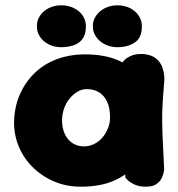

<svg xmlns="http://www.w3.org/2000/svg" viewBox="-20 -704 673 724"><path d="M290 0Q236 1 189.5 -17.5Q143 -36 107.5 -69.5Q72 -103 52.5 -147.5Q33 -192 33 -242Q34 -300 54.5 -347Q75 -394 110 -428Q145 -462 192 -480Q239 -498 293 -499Q377 -500 432.5 -473.5Q488 -447 516 -391.5Q544 -336 544 -250Q544 -200 530 -155.5Q516 -111 485.5 -76.5Q455 -42 407 -21.5Q359 -1 290 0ZM297 -152Q316 -152 334 -160.5Q352 -169 365.5 -184.5Q379 -200 387 -220Q395 -240 395 -261Q395 -298 383.5 -321.5Q372 -345 352.5 -356.5Q333 -368 307 -368Q288 -368 271 -357.5Q254 -347 241 -330.5Q228 -314 221 -293Q214 -272 214 -250Q214 -222 224 -199.5Q234 -177 253 -164.5Q272 -152 297 -152ZM531 0Q504 0 486.5 -8.5Q469 -17 461 -25.5Q453 -34 453 -34Q446 -107 440.5 -176Q435 -245 435.5 -318Q436 -391 443 -471Q443 -471 451 -479Q459 -487 476.5 -494.5Q494 -502 523 -500Q553 -497 569.5 -482.5Q586 -468 592 -450.5Q598 -433 599 -420Q600 -407 600 -407Q596 -356 593.5 -319Q591 -282 591.5 -246.5Q592 -211 594 -169Q596 -127 599 -65Q599 -65 597.5 -55.5Q596 -46 590 -33Q584 -20 570 -10Q556 0 531 0ZM423 -526Q397 -526 376 -536.5Q355 -547 342.5 -565Q330 -583 330 -605Q330 -627 342.5 -645Q355 -663 376 -673.5Q397 -684 423 -684Q449 -684 470 -673.5Q491 -663 503 -645Q515 -627 515 -605Q515 -561 488 -543.5Q461 -526 423 -526ZM211 -526Q185 -526 164 -536.5Q143 -547 131 -565Q119 -583 119 -605Q119 -627 131 -645Q143 -663 164 -673.5Q185 -684 211 -684Q237 -684 258.5 -673.5Q280 -663 292 -645Q304 -627 304 -605Q304 -576 292 -558.5Q280 -541 258.5 -533.5Q237 -526 211 -526Z"/></svg>

Font: Sour Gummy Black ExtraBold
Style: Regular
Weight: 800
Version: Version 1.000